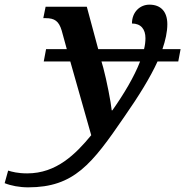

<svg xmlns="http://www.w3.org/2000/svg" viewBox="-186 -565 796 825"><path d="M-65 240C132 240 209 140 348 -63C410 -152 459 -231 491 -301H580L590 -354H512C525 -392 533 -428 533 -461C533 -515 505 -545 456 -545C416 -545 381 -514 381 -464C420 -464 439 -439 439 -401C439 -386 437 -370 433 -354H236L187 -536H10L0 -487H10C49 -487 67 -474 79 -434L101 -354H12L2 -301H116L206 16C139 97 57 180 -69 180C-110 180 -135 173 -151 168L-166 222C-139 233 -102 240 -65 240ZM294 -91C291 -124 272 -221 258 -273L250 -301H416C391 -236 347 -162 297 -91Z"/></svg>

Font: Noto Serif SemiBold
Style: Italic
Weight: 600
Italic angle: -12°
Designer: Monotype Design Team
Foundry: Monotype Imaging Inc.
Version: Version 2.014